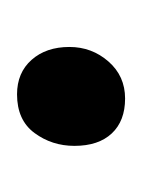

<svg xmlns="http://www.w3.org/2000/svg" viewBox="10 -378 170 231"><g transform="rotate(90 95.5 -263.0)"><path d="M94 -198Q68 -198 52.5 -215.5Q37 -233 37 -261Q37 -288 54.5 -308Q72 -328 99 -328Q126 -328 141 -312Q156 -296 156 -267Q156 -240 140.5 -219Q125 -198 94 -198Z"/></g></svg>

Font: Faustina
Style: Regular
Weight: 400
Designer: Alfonso Garcia
Foundry: http://www.omnibus-type.com
Version: Version 1.200